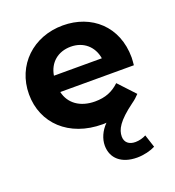

<svg xmlns="http://www.w3.org/2000/svg" viewBox="-140 -656 910 998"><g transform="rotate(-20 315.5 -157.0)"><path d="M599 -267C599 -440 477 -546 319 -546C155 -546 32 -430 32 -269C32 -109 153 8 339 8C346 8 353 8 360 7C328 39 311 79 311 116C311 187 363 232 449 232C486 232 525 222 550 209L527 138C511 147 488 153 468 153C433 153 410 135 410 102C410 64 431 23 521 -43C537 -54 550 -66 562 -79L478 -169C441 -134 400 -117 343 -117C261 -117 204 -158 189 -225H596C597 -238 599 -255 599 -267ZM320 -428C390 -428 441 -384 452 -316H187C198 -385 249 -428 320 -428Z"/></g></svg>

Font: Talent SemiBold
Style: Bold
Weight: 700
Designer: Mike Powis
Version: Version 1.001;hotconv 1.0.109;makeotfexe 2.5.65596